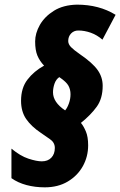

<svg xmlns="http://www.w3.org/2000/svg" viewBox="-20 -781 513 819"><path d="M170.9 18.1Q129.4 18.1 92.8 8.3Q56.2 -1.5 28.8 -21V-147Q66.4 -115.7 101.3 -104.2Q136.2 -92.8 158.2 -92.8Q184.1 -92.8 199 -108.4Q213.9 -124 213.9 -149.9Q213.9 -172.9 193.6 -187Q173.3 -201.2 154.8 -213.9Q113.3 -241.7 91.6 -273.4Q69.8 -305.2 69.8 -351.1Q69.8 -405.8 97.2 -441.4Q124.5 -477.1 168 -501Q149.4 -520.5 139.6 -543.7Q129.9 -566.9 129.9 -604Q129.9 -639.2 150.1 -674.8Q170.4 -710.4 210 -735.1Q249.5 -759.8 308.1 -761.2Q402.8 -761.2 473.1 -717.8L417 -611.8Q394 -631.8 367.2 -641.4Q340.3 -650.9 314 -650.9Q295.4 -650.9 283.2 -638.2Q271 -625.5 271 -606Q271 -592.3 283.2 -579.8Q295.4 -567.4 320.8 -549.8Q375 -512.7 396.5 -482.2Q418 -451.7 418 -415Q418 -360.8 392.6 -325.7Q367.2 -290.5 325.2 -256.8Q336.9 -242.7 346.4 -220Q356 -197.3 356 -161.1Q356 -112.8 333.3 -72Q310.5 -31.2 269 -6.6Q227.5 18.1 170.9 18.1ZM257.8 -310.1Q267.1 -320.8 273.9 -339.8Q280.8 -358.9 280.8 -378.9Q280.8 -398.9 272 -415.3Q263.2 -431.6 232.9 -452.1Q218.8 -442.4 212.4 -423.8Q206.1 -405.3 206.1 -387.2Q206.1 -344.7 257.8 -310.1Z"/></svg>

Font: Open Sans Condensed ExtraBold
Style: Italic
Weight: 800
Width: 3
Italic angle: -12°
Designer: Monotype Design Team
Foundry: Monotype Imaging Inc.
Version: Version 3.003; ttfautohint (v1.8.4)